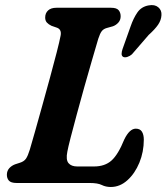

<svg xmlns="http://www.w3.org/2000/svg" viewBox="-20 -731 665 767"><path d="M338 0H46.5Q23.5 0 15.2 -9.8Q7 -19.5 7.5 -34.5Q8 -49 17 -59Q26 -69 40 -74.5L60 -81Q76 -86 83.8 -97.2Q91.5 -108.5 99 -133Q106.5 -158.5 119.8 -205.2Q133 -252 148.8 -308.8Q164.5 -365.5 179.8 -421.2Q195 -477 206.5 -521.8Q218 -566.5 222 -588Q227 -612.5 208.5 -620L185.5 -628Q174 -633.5 167.2 -641Q160.5 -648.5 160.5 -661Q160.5 -678.5 172 -689.2Q183.5 -700 205.5 -700H423.5Q446 -700 454 -690.2Q462 -680.5 462 -666Q462 -651 452.8 -640.8Q443.5 -630.5 431 -626L406 -619Q393.5 -615.5 386.5 -606.5Q379.5 -597.5 372.5 -576Q361.5 -539.5 346.8 -488.2Q332 -437 316.2 -381.2Q300.5 -325.5 286.5 -273.2Q272.5 -221 262.2 -181.5Q252 -142 249 -125Q242.5 -92.5 253.8 -79.2Q265 -66 288.5 -66H355.5Q399 -66 425.5 -89.8Q452 -113.5 476.5 -174Q497.5 -217 522.5 -217Q539.5 -217 547 -205Q554.5 -193 554.5 -173Q554.5 -124.5 536.8 -81.2Q519 -38 489 -11Q459 16 422.5 16Q402.5 16 386.5 8Q370.5 0 338 0ZM501.5 -625Q513 -658.5 529 -681.5Q545 -704.5 574 -709.5Q598 -714 612.2 -702Q626.5 -690 625 -670.5Q624 -650.5 611.5 -632.2Q599 -614 574 -591.5L507 -514Q499 -507 489.2 -503.8Q479.5 -500.5 472.5 -503.5Q465.5 -507.5 465.8 -516.2Q466 -525 469.5 -535Z"/></svg>

Font: Fraunces 9pt S100 SemiBold
Style: Italic
Weight: 600
Italic angle: -16°
Version: Version 1.000; ttfautohint (v1.8.3)